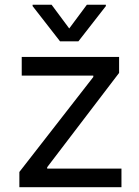

<svg xmlns="http://www.w3.org/2000/svg" viewBox="-20 -784 581 804"><path d="M61.1 0H488.6V-78.1H177.6V-83.8L478.7 -478.7V-545.5H71V-467.3H370.7V-461.6L61.1 -63.9ZM116.5 -758.5 231.5 -610.8H308.2L423.3 -758.5V-764.2H343.8L269.9 -664.8L196 -764.2H116.5Z"/></svg>

Font: Margiela Sans
Style: Regular
Weight: 400
Designer: Stefan Endress, Andreas Faust
Version: Version 1.100;FEAKit 1.0